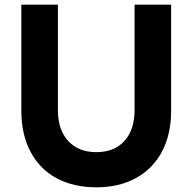

<svg xmlns="http://www.w3.org/2000/svg" viewBox="-20 -785 821 819"><path d="M71 -313V-765H227V-316Q227 -231 271 -183.5Q315 -136 391 -136Q467 -136 510.5 -183.5Q554 -231 554 -316V-765H710V-313Q710 -212 671 -138.5Q632 -65 560 -25.5Q488 14 391 14Q293 14 221 -25Q149 -64 110 -138Q71 -212 71 -313Z"/></svg>

Font: Application
Style: Bold
Weight: 700
Designer: Wei Huang
Foundry: Wei Huang
Version: Version 0.012